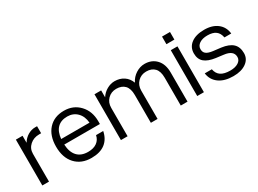

<svg xmlns="http://www.w3.org/2000/svg" viewBox="-34 -1229 2440 1814"><g transform="rotate(-30 1186.0 -322.0)"><path d="M53.2 -500H126V-423.8Q150.4 -464.4 188.7 -487.1Q227.1 -509.8 267.1 -509.8H290V-433.1H268.1Q208 -433.1 167 -396.5Q126 -359.9 126 -303.2V0H53.2Z M348.6 -252Q348.6 -371.1 411.4 -440.4Q474.1 -509.8 581.5 -509.8Q683.6 -509.8 749 -440.2Q814.5 -370.6 814.5 -262.2V-231H425.8Q430.2 -146.5 471.4 -102.3Q512.7 -58.1 587.9 -58.1Q647.9 -58.1 684.6 -84.7Q721.2 -111.3 730.5 -158.2H808.6Q792.5 -77.1 737.1 -34.7Q681.6 7.8 587.9 7.8Q477.5 7.8 413.1 -62Q348.6 -131.8 348.6 -252ZM581.5 -446.8Q512.7 -446.8 473.4 -407.5Q434.1 -368.2 426.8 -291H735.8Q730 -362.3 688 -404.5Q646 -446.8 581.5 -446.8Z M1237.3 -303.2Q1237.3 -374 1204.8 -408Q1172.4 -441.9 1113.3 -441.9Q1057.6 -441.9 1020.5 -404.5Q983.4 -367.2 983.4 -309.1V0H910.6V-500H983.4V-424.8Q1009.3 -465.3 1050.8 -488.8Q1092.3 -512.2 1135.3 -512.2Q1192.4 -512.2 1234.9 -483.9Q1277.3 -455.6 1296.4 -403.8Q1320.8 -453.6 1366.7 -482.9Q1412.6 -512.2 1462.4 -512.2Q1540.5 -512.2 1588.9 -460.7Q1637.2 -409.2 1637.2 -317.9V0H1563.5V-303.2Q1563.5 -374 1531.2 -408Q1499 -441.9 1440.4 -441.9Q1384.8 -441.9 1347.7 -404.5Q1310.5 -367.2 1310.5 -309.1V0H1237.3Z M1735.8 -652.8H1822.8V-569.8H1735.8ZM1743.2 -500H1815.9V0H1743.2Z M2154.8 -212.9 2074.7 -223.1Q1995.1 -233.9 1955.8 -267.3Q1916.5 -300.8 1916.5 -363.8Q1916.5 -431.2 1968.8 -470.5Q2021 -509.8 2111.8 -509.8Q2199.7 -509.8 2254.2 -467.5Q2308.6 -425.3 2316.9 -351.1H2242.7Q2233.4 -400.9 2201.7 -424.6Q2169.9 -448.2 2111.8 -448.2Q2057.1 -448.2 2023.9 -426Q1990.7 -403.8 1990.7 -367.2Q1990.7 -333 2013.7 -315.9Q2036.6 -298.8 2085.4 -293L2167.5 -283.2Q2249.5 -272.5 2289.1 -235.6Q2328.6 -198.7 2328.6 -130.9Q2328.6 -67.4 2275.6 -29.3Q2222.7 8.8 2134.8 8.8Q2038.1 8.8 1979.5 -33.9Q1920.9 -76.7 1911.6 -149.9H1988.8Q1998 -99.6 2033.9 -75.7Q2069.8 -51.8 2135.7 -51.8Q2189.9 -51.8 2223.4 -73.2Q2256.8 -94.7 2256.8 -129.9Q2256.8 -201.2 2154.8 -212.9Z"/></g></svg>

Font: Overused Grotesk
Style: Regular
Weight: 400
Version: Version 0.002